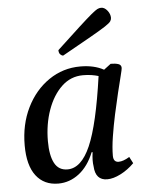

<svg xmlns="http://www.w3.org/2000/svg" viewBox="-52 -739 615 793"><g transform="rotate(-5 256.0 -342.0)"><path d="M158 12Q99 12 66 -31Q33 -74 33 -157Q33 -244 67 -313Q101 -382 159.5 -422Q218 -462 290 -462Q347 -462 387 -440L416 -462Q435 -462 447.5 -458Q460 -454 460 -441Q460 -436 453 -408.5Q446 -381 436 -340Q426 -299 416 -252.5Q406 -206 399 -161.5Q392 -117 392 -83Q392 -56 414 -56Q433 -56 459 -72L473 -45Q447 -19 416.5 -3.5Q386 12 361 12Q312 12 309 -46Q305 -70 310 -105H306Q283 -48 244 -18Q205 12 158 12ZM130 -166Q130 -107 147 -75Q164 -43 201 -43Q258 -43 296 -130Q334 -217 362 -416Q349 -420 333 -422.5Q317 -425 298 -425Q247 -425 209.5 -389.5Q172 -354 151 -295Q130 -236 130 -166ZM224 -513Q218 -513 212 -519Q206 -525 206 -537Q267 -594 302 -626Q337 -658 355 -673Q373 -688 381 -692Q389 -696 397 -696Q411 -696 422.5 -681.5Q434 -667 434 -651Q434 -644 429.5 -637Q425 -630 406 -617.5Q387 -605 344 -580.5Q301 -556 224 -513Z"/></g></svg>

Font: Petrona Medium
Style: Italic
Weight: 500
Italic angle: -9°
Designer: Ringo R. Seeber
Foundry: Ringo R. Seeber
Version: Version 2.001; ttfautohint (v1.8.3)